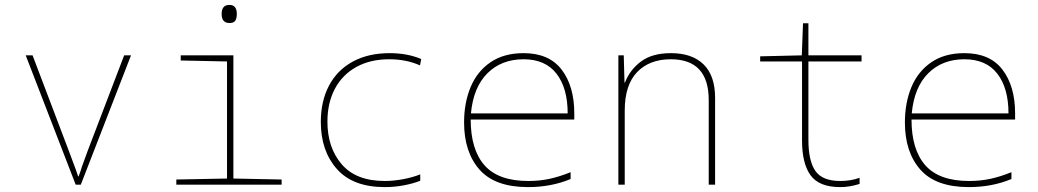

<svg xmlns="http://www.w3.org/2000/svg" viewBox="-20 -754 4240 784"><path d="M85 -528H113L261 -138L289 -63Q294 -47 299 -34H301Q308 -51 314 -72Q328 -112 338 -138L487 -528H515L310 0H289Z M885 -697Q885 -734 917 -734Q947 -734 947 -697Q947 -680 941 -670Q935 -660 917 -660Q885 -660 885 -697ZM700 -21 907 -25V-503L718 -507V-528H933V-25L1130 -21V0H700Z M1290 -256Q1290 -341 1323.5 -404.5Q1357 -468 1420.5 -502.5Q1484 -537 1571 -537Q1643 -537 1700 -513L1695 -487Q1639 -512 1569 -512Q1492 -512 1435 -480.5Q1378 -449 1347.5 -391.5Q1317 -334 1317 -257Q1317 -151 1375.5 -83Q1434 -15 1551 -15Q1588 -15 1627 -22.5Q1666 -30 1696 -42V-16Q1669 -5 1630.5 2.5Q1592 10 1551 10Q1421 10 1355.5 -64Q1290 -138 1290 -256Z M1875 -254Q1875 -334 1901.5 -398Q1928 -462 1982.5 -499.5Q2037 -537 2118 -537Q2222 -537 2273.5 -469.5Q2325 -402 2325 -291V-266H1902Q1902 -143 1958.5 -79Q2015 -15 2137 -15Q2184 -15 2225 -24Q2266 -33 2310 -51V-23Q2231 10 2136 10Q2001 10 1938 -61.5Q1875 -133 1875 -254ZM2298 -291Q2298 -394 2252.5 -453Q2207 -512 2118 -512Q2028 -512 1970.5 -455Q1913 -398 1903 -291Z M2505 -528H2527L2530 -417H2532Q2552 -469 2597.5 -503Q2643 -537 2720 -537Q2806 -537 2853 -491Q2900 -445 2900 -354V0H2874V-345Q2874 -512 2719 -512Q2632 -512 2581.5 -459.5Q2531 -407 2531 -302V0H2505Z M3255 -180V-503H3084V-524L3254 -528L3259 -659H3281V-528H3498V-503H3281V-183Q3281 -97 3309.5 -56Q3338 -15 3411 -15Q3454 -15 3490 -28V-3Q3449 10 3411 10Q3325 10 3290 -38Q3255 -86 3255 -180Z M3675 -254Q3675 -334 3701.5 -398Q3728 -462 3782.5 -499.5Q3837 -537 3918 -537Q4022 -537 4073.5 -469.5Q4125 -402 4125 -291V-266H3702Q3702 -143 3758.5 -79Q3815 -15 3937 -15Q3984 -15 4025 -24Q4066 -33 4110 -51V-23Q4031 10 3936 10Q3801 10 3738 -61.5Q3675 -133 3675 -254ZM4098 -291Q4098 -394 4052.5 -453Q4007 -512 3918 -512Q3828 -512 3770.5 -455Q3713 -398 3703 -291Z"/></svg>

Font: Noto Sans Mono UI Thin
Style: Regular
Weight: 250
Monospace: yes
Designer: Monotype Design team
Foundry: Monotype Imaging Inc.
Version: Version 1.000